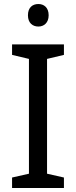

<svg xmlns="http://www.w3.org/2000/svg" viewBox="-20 -935 379 955"><path d="M171 -915C142 -915 119 -898 119 -859C119 -821 142 -803 171 -803C198 -803 222 -821 222 -859C222 -898 198 -915 171 -915ZM298 0V-52L214 -71V-642L298 -662V-714H40V-662L124 -642V-71L40 -52V0Z"/></svg>

Font: Noto Sans Inscriptional Parthian
Style: Regular
Weight: 400
Designer: Monotype Design Team
Foundry: Monotype Imaging Inc.
Version: Version 2.003